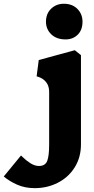

<svg xmlns="http://www.w3.org/2000/svg" viewBox="-192 -756 490 996"><path d="M63 -278.5V-7Q63 53 52.8 79Q42.5 105 10 105Q-11.5 105 -33.8 91Q-56 77 -77 56.5L-83 50.5L-172.5 159.5Q-143.5 184 -103 202Q-62.5 220 -11.5 220Q53 220 108 192Q163 164 195.5 112.2Q228 60.5 228 -7.5V-470L196 -495.5L9 -444.5L-2 -360Q22 -353.5 36.2 -341.2Q50.5 -329 56.8 -313.5Q63 -298 63 -278.5ZM236 -643.5Q236 -683.1 209.5 -709.8Q183 -736.5 139.4 -736.5Q100 -736.5 73.2 -710.8Q46.5 -685 46.5 -643.5Q46.5 -604.4 74 -577.9Q101.5 -551.5 148.5 -551.5Q186 -551.5 211 -575.9Q236 -600.3 236 -643.5Z"/></svg>

Font: TMT Limkin
Style: Regular
Weight: 400
Designer: Gabriel Drozdov
Version: Version 1.000;Glyphs 3.1.2 (3151)